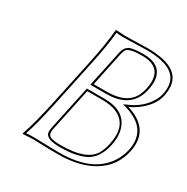

<svg xmlns="http://www.w3.org/2000/svg" viewBox="-150 -779 892 914"><g transform="rotate(30 295.5 -322.5)"><path d="M283.2 -645Q308.6 -645 353 -646.5Q388.7 -647.9 404.8 -647.9Q606.4 -647.9 589.8 -512.2Q588.4 -502.4 586.9 -493.2Q573.7 -430.7 504.9 -382.3Q485.4 -368.7 465.3 -359.9Q591.3 -321.3 584 -212.4Q583 -198.2 580.1 -184.1Q557.1 -75.2 450.7 -27.3Q382.8 2.9 288.6 2.9Q238.8 2.9 198.7 1.5Q169.9 0.5 146 0L93.3 2.9L92.8 0Q117.2 -68.8 145.5 -200.2L197.8 -444.8Q225.1 -574.2 230 -645L232.9 -647.9Q234.9 -647.9 283.2 -645ZM258.3 -327.1 207.5 -87.9Q200.7 -55.7 223.1 -47.4Q240.7 -41 278.8 -41Q414.6 -41 454.1 -103Q468.8 -126.5 477.1 -165Q500 -274.4 424.3 -311.5Q392.1 -326.7 345.7 -327.1ZM307.6 -559.1 268.1 -371.1H339.8Q450.2 -371.1 483.9 -440.9Q492.2 -459 497.1 -481Q521.5 -603 402.3 -604Q331.1 -604 317.4 -585Q311.5 -576.7 307.6 -559.1ZM283.2 -634.8Q257.8 -634.8 239.7 -637.2Q233.9 -566.4 207.5 -442.9L155.3 -197.8Q129.4 -75.2 106.4 -8.3Q125 -9.8 146 -9.8Q170.9 -9.8 199.2 -8.8Q240.2 -6.8 288.6 -6.8Q485.8 -6.8 550.8 -131.8Q564 -157.7 570.3 -186Q594.7 -309.1 462.4 -350.6L437 -358.4L461.4 -369.1Q526.9 -397.9 561 -455.6Q572.8 -476.1 577.1 -495.1Q598.6 -595.7 506.8 -625Q495.6 -628.4 483.9 -630.9Q449.7 -638.2 404.8 -638.2Q389.2 -638.2 353.5 -636.7Q309.1 -634.8 283.2 -634.8ZM250.5 -336.9H345.7Q460.4 -336.9 485.8 -252.9Q491.7 -232.4 492.2 -209Q491.7 -186.5 486.8 -163.1Q470.2 -85.4 417.5 -57.1Q368.2 -31.2 278.8 -30.8Q204.6 -30.8 196.8 -61.5Q195.8 -66.9 195.8 -72.3Q196.3 -80.6 197.8 -89.8ZM297.9 -561Q305.2 -595.7 330.1 -605.5Q353 -613.8 402.3 -613.8Q497.6 -613.8 510.3 -540.5Q511.7 -529.8 511.7 -519Q511.2 -500 506.8 -479Q483.9 -371.6 366.7 -361.8Q353.5 -360.8 339.8 -360.8H255.4Z"/></g></svg>

Font: Linux Biolinum Outline O
Style: Italic
Weight: 400
Italic angle: -12°
Designer: Philipp H. Poll
Foundry: Philipp H. Poll
Version: Version 0.6.2